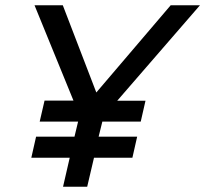

<svg xmlns="http://www.w3.org/2000/svg" viewBox="-20 -710 780 730"><path d="M219.7 0 245.1 -110.4H99.1L117.2 -190.4H263.2L276.9 -247.6H130.9L149.4 -327.6H259.3L111.3 -689.9H218.8L346.2 -358.4L628.9 -689.9H740.2L425.8 -327.1H533.2L515.1 -247.6H369.1L355 -190.4H501.5L483.4 -110.4H337.4L311.5 0Z"/></svg>

Font: HK Grotesk SemiBold Italic
Style: Regular
Weight: 600
Italic angle: -13°
Designer: Alfredo Marco Pradil and Stefan Peev
Foundry: Hanken Design Co.
Version: Version 1.000;PS 001.000;hotconv 1.0.88;makeotf.lib2.5.64775